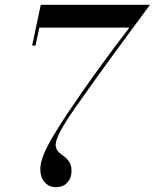

<svg xmlns="http://www.w3.org/2000/svg" viewBox="-20 -770 645 800"><path d="M147.9 -65.9Q147.9 -90.6 162.1 -126.2Q176.3 -161.9 206.9 -211.9Q237.5 -262 258.2 -293Q278.8 -324 318.6 -381.3Q321 -385 322.5 -387.1Q324 -389.2 326.2 -392.3Q328.4 -395.5 330.1 -397.9Q403.8 -503.9 519 -655H144L127.9 -580.1H114L149.9 -750H605Q436.8 -523.7 347.9 -397.9Q283.4 -307.6 266.4 -281.5Q211.9 -198.7 211.9 -166Q211.9 -156.5 215.6 -148.8Q219.2 -141.1 225.1 -135.7Q231 -130.4 238 -125.2Q245.1 -120.1 252.1 -114.3Q259 -108.4 264.9 -101.2Q270.8 -94 274.4 -83Q278.1 -72 278.1 -58.1Q278.1 -28.8 260.7 -9.4Q243.4 10 211.9 10Q185.1 10 166.5 -10.3Q147.9 -30.5 147.9 -65.9Z"/></svg>

Font: Bodoni* 16
Style: Italic
Weight: 400
Italic angle: -13°
Version: Version 2.000